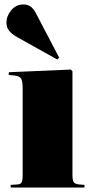

<svg xmlns="http://www.w3.org/2000/svg" viewBox="-20 -844 419 864"><path d="M28 0V-12L59 -14Q72 -15 77 -23Q82 -31 82 -57V-447Q82 -476 75.5 -489Q69 -502 46 -504L19 -507L20 -519L299 -531L306 -523V-58Q306 -32 312 -24Q318 -16 336 -14L360 -12V0ZM238 -576 57 -677Q34 -690 21.5 -705Q9 -720 9 -742Q9 -772 30.5 -798Q52 -824 86 -824Q103 -824 117 -815Q131 -806 144 -780L246 -585Z"/></svg>

Font: Literata 72pt Black
Style: Regular
Weight: 900
Designer: Latin by Veronika Burian and Jose Scaglione. Greek by Irene Vlachou. Cyrillic by Vera Evstafieva.
Foundry: TypeTogether
Version: Version 3.002